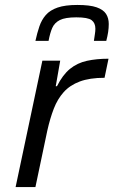

<svg xmlns="http://www.w3.org/2000/svg" viewBox="-20 -755 459 775"><path d="M43 0 151 -510H223L205 -407H210Q233 -453 262.5 -477Q292 -501 331 -509.5Q370 -518 418 -518L402 -441Q342 -441 302 -426Q262 -411 237 -383Q212 -355 197 -316Q182 -277 171 -228L123 0ZM123 -590Q130 -622 139 -648.5Q148 -675 165 -694.5Q182 -714 212.5 -724.5Q243 -735 292 -735Q343 -735 370 -725.5Q397 -716 408 -699Q419 -682 419 -658Q419 -642 416.5 -625.5Q414 -609 409 -590H359Q361 -605 363 -617Q365 -629 365 -639Q365 -662 350 -673.5Q335 -685 288 -685Q243 -685 221.5 -674Q200 -663 191 -642.5Q182 -622 176 -590Z"/></svg>

Font: Saira SemiExpanded
Style: Italic
Weight: 400
Width: 6
Italic angle: -12°
Designer: Hector Gatti with collaboration of the Omnibus-Type team
Foundry: Omnibus-Type
Version: Version 1.101